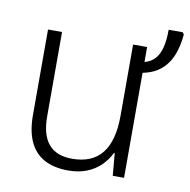

<svg xmlns="http://www.w3.org/2000/svg" viewBox="-73 -687 761 769"><g transform="rotate(10 307.5 -302.5)"><path d="M615 -607Q612 -572 603 -541.5Q594 -511 578 -488Q562 -465 538 -449.5Q514 -434 479 -427V0H433L425 -91H422Q408 -62 384.5 -39Q361 -16 328 -3Q295 10 253 10Q195 10 155.5 -11.5Q116 -33 96 -76Q76 -119 76 -184V-532H133V-189Q133 -113 165 -76Q197 -39 260 -39Q342 -39 382 -90Q422 -141 422 -242V-532H479V-471Q505 -478 521 -495.5Q537 -513 544.5 -543Q552 -573 552 -615H609Z"/></g></svg>

Font: Noto Sans Display Light
Style: Regular
Weight: 300
Designer: Monotype Design Team
Foundry: Monotype Imaging Inc.
Version: Version 2.003